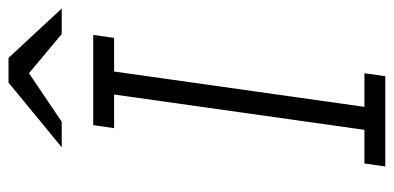

<svg xmlns="http://www.w3.org/2000/svg" viewBox="-257 -668 925 451"><g transform="rotate(-90 205.5 -442.5)"><path d="M342 -637H263L180 -49H259L252 0H40L47 -49H126L209 -637H130L137 -686H349ZM259 -837 145 -760H85L237 -885H295L411 -760H351Z"/></g></svg>

Font: Chivo Thin Italic
Style: Regular
Weight: 100
Italic angle: -8.05°
Designer: Hector Gatti
Foundry: Omnibus-Type
Version: Version 1.007